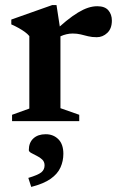

<svg xmlns="http://www.w3.org/2000/svg" viewBox="-20 -477 470 756"><path d="M363 -452.5Q393 -452.5 406.8 -436.2Q420.5 -420 420.5 -396Q420.5 -364.5 402.5 -347.5Q384.5 -330.5 361 -330.5Q342 -330.5 327 -334.2Q312 -338 297.8 -341.5Q283.5 -345 266 -345Q254 -345 242 -342.2Q230 -339.5 218.5 -334.2Q207 -329 196.5 -320.5L184.5 -344Q215 -373.5 240.2 -394Q265.5 -414.5 287 -427.5Q308.5 -440.5 327 -446.5Q345.5 -452.5 363 -452.5ZM218 -356V-51L292 -25V0H27.5V-25L95.5 -49.5V-335Q88 -344 77.5 -351.5Q67 -359 53.8 -366.5Q40.5 -374 24.5 -381V-400L185.5 -457H202.5ZM91.5 223.5Q130 212 142.8 201.5Q155.5 191 155.5 174Q155.5 160 146.2 151.2Q137 142.5 124.5 136.5Q112 130.5 102.8 125.2Q93.5 120 93.5 114Q93.5 84.5 111.5 68Q129.5 51.5 160 51.5Q190 51.5 209.8 71.2Q229.5 91 229.5 128.5Q229.5 157 218.2 182.2Q207 207.5 179.5 227Q152 246.5 103 259Z"/></svg>

Font: Newsreader 16pt SemiBold
Style: Regular
Weight: 600
Designer: Hugues Gentile
Foundry: Production Type
Version: Version 1.003